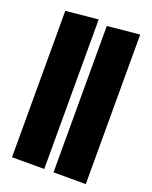

<svg xmlns="http://www.w3.org/2000/svg" viewBox="-142 -838 727 917"><g transform="rotate(20 221.5 -380.0)"><path d="M198 -760V0H34V-744ZM409 -760V0H245V-744Z"/></g></svg>

Font: Fira Sans Condensed Black
Style: Regular
Weight: 900
Width: 3
Designer: Carrois Corporate & Edenspiekermann AG
Foundry: Carrois Corporate GbR & Edenspiekermann AG
Version: Version 4.203